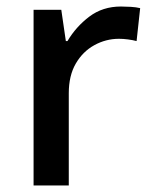

<svg xmlns="http://www.w3.org/2000/svg" viewBox="-20 -569 467 589"><path d="M351 -549Q365 -549 381.5 -548Q398 -547 410 -544L399 -443Q388 -446 373 -448Q358 -450 345 -450Q305 -450 269.5 -430.5Q234 -411 212.5 -374Q191 -337 191 -283V0H83V-539H168L182 -443H187Q213 -487 254 -518Q295 -549 351 -549Z"/></svg>

Font: Noto Sans Adlam Unjoined Medium
Style: Regular
Weight: 500
Version: Version 3.001